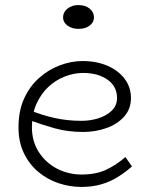

<svg xmlns="http://www.w3.org/2000/svg" viewBox="-20 -724 592 758"><path d="M301 14Q255 14 210.5 -1Q166 -16 130.5 -46Q95 -76 74 -120Q53 -164 53 -221Q53 -286 75 -334.5Q97 -383 134 -416Q171 -449 216 -466Q261 -483 306 -483Q361 -483 404 -464.5Q447 -446 472 -413Q497 -380 497 -337Q497 -293 469.5 -263Q442 -233 399 -218Q356 -203 308 -203Q248 -203 196 -217.5Q144 -232 96 -250L95 -290Q146 -269 196.5 -258Q247 -247 301 -247Q337 -247 368.5 -257Q400 -267 421 -287Q442 -307 442 -337Q442 -383 404.5 -409.5Q367 -436 308 -436Q272 -436 236 -422Q200 -408 171 -381Q142 -354 124 -314Q106 -274 106 -222Q106 -165 134 -122.5Q162 -80 206.5 -57.5Q251 -35 302 -35Q360 -35 400.5 -54.5Q441 -74 475 -104L501 -67Q475 -44 445.5 -25.5Q416 -7 380.5 3.5Q345 14 301 14ZM290 -610Q264 -610 246.5 -623Q229 -636 229 -655Q229 -676 246.5 -690Q264 -704 289 -704Q317 -704 334 -690Q351 -676 351 -655Q351 -636 334 -623Q317 -610 290 -610Z"/></svg>

Font: BioRhyme Light
Style: Regular
Weight: 300
Designer: Aoife Mooney
Foundry: Aoife Mooney Type
Version: Version 1.600;gftools[0.9.33]